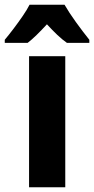

<svg xmlns="http://www.w3.org/2000/svg" viewBox="-62 -786 395 806"><path d="M212 0H60V-550H212ZM209 -766Q228 -733 256.5 -693.5Q285 -654 313 -619V-606H219Q199 -620 178.5 -639.5Q158 -659 135 -684Q112 -659 91.5 -639Q71 -619 54 -606H-42V-619Q-26 -638 -5.5 -665Q15 -692 33.5 -719Q52 -746 62 -766Z"/></svg>

Font: Noto Sans Armenian Condensed ExtraBold
Style: Regular
Weight: 800
Width: 3
Designer: Monotype Design Team
Foundry: Monotype Imaging Inc.
Version: Version 2.008; ttfautohint (v1.8.4.7-5d5b)